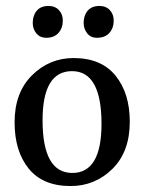

<svg xmlns="http://www.w3.org/2000/svg" viewBox="-20 -617 485 645"><path d="M223 -36Q321 -36 321 -201Q321 -378 222 -378Q123 -378 123 -213Q123 -36 223 -36ZM29 -206Q29 -306 87.5 -364Q146 -422 227 -422Q320 -422 368 -363Q416 -304 416 -208Q416 -107 357.5 -49.5Q299 8 217 8Q124 8 76.5 -50.5Q29 -109 29 -206ZM135 -490Q115 -490 102.5 -504.5Q90 -519 90 -540Q90 -565 103.5 -581Q117 -597 143 -597Q165 -597 178 -583Q191 -569 191 -548Q191 -523 176.5 -506.5Q162 -490 135 -490ZM305 -490Q285 -490 273 -505Q261 -520 261 -540Q261 -565 274.5 -581Q288 -597 314 -597Q336 -597 349 -583Q362 -569 362 -548Q362 -523 347.5 -506.5Q333 -490 305 -490Z"/></svg>

Font: Aikya Medium
Style: Regular
Weight: 500
Designer: Neelakash Kshetrimayum (Latin subset based on Merriweather by Eben Sorkin)
Foundry: Brand New Type
Version: Version 1.00 b005